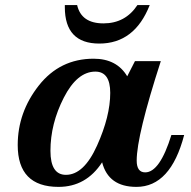

<svg xmlns="http://www.w3.org/2000/svg" viewBox="-20 -731 760 762"><path d="M618.2 -488.3Q522.5 -192.9 522.5 -93.8Q522.5 -46.9 556.2 -46.9Q614.3 -46.9 660.2 -195.3H710.9Q657.2 10.7 521.5 10.7Q410.2 10.7 385.3 -86.9Q321.8 10.7 212.4 10.7Q50.3 10.7 50.3 -155.3Q50.3 -285.2 134 -391.6Q217.8 -498 351.6 -498Q443.4 -498 484.9 -428.2L515.6 -488.3ZM241.7 -37.1Q313 -37.1 365.2 -153.3Q417.5 -269.5 417.5 -362.3Q417.5 -446.8 358.4 -446.8Q286.1 -446.8 233.2 -343.3Q180.2 -239.7 180.2 -132.3Q180.2 -37.1 241.7 -37.1ZM374 -558.1Q237.3 -558.1 237.3 -702.6V-710.9H286.1Q302.7 -638.2 390.6 -638.2Q477.5 -638.2 525.4 -710.9H574.2Q514.2 -558.1 374 -558.1Z"/></svg>

Font: Munson
Style: Bold Italic
Weight: 700
Italic angle: -12°
Designer: Paul James MIller
Foundry: High-Logic / Made with FontCreator
Version: Version 2.10;May 5, 2019;FontCreator 11.5.0.2430 64-bit